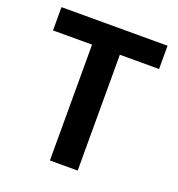

<svg xmlns="http://www.w3.org/2000/svg" viewBox="-134 -851 892 961"><g transform="rotate(20 312.5 -370.5)"><path d="M238 0H386V-617H595V-741H30V-617H238Z"/></g></svg>

Font: Source Han Sans KR
Style: Bold
Weight: 700
Designer: Ryoko NISHIZUKA 西塚涼子 (kana, bopomofo & ideographs); Paul D. Hunt (Latin, Greek & Cyrillic); Sandoll Communications 산돌커뮤니
Foundry: Adobe
Version: Version 2.004;hotconv 1.0.118;makeotfexe 2.5.65603